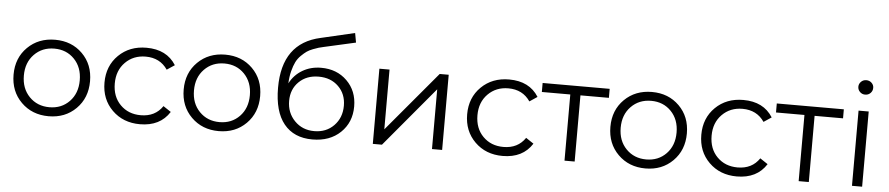

<svg xmlns="http://www.w3.org/2000/svg" viewBox="-43 -1045 6197 1338"><g transform="rotate(5 3055.0 -376.5)"><path d="M509.5 -70.5Q434 5 318 5Q202 5 126 -70.5Q50 -146 50 -263Q50 -380 126 -455Q202 -530 318 -530Q434 -530 509.5 -455Q585 -380 585 -263Q585 -146 509.5 -70.5ZM177.5 -115Q233 -58 318 -58Q403 -58 458 -115Q513 -172 513 -263Q513 -354 458 -411Q403 -468 318 -468Q233 -468 177.5 -411Q122 -354 122 -263Q122 -172 177.5 -115Z M957 5Q839 5 762.5 -70.5Q686 -146 686 -263Q686 -380 762.5 -455Q839 -530 957 -530Q1099 -530 1164 -426L1110 -390Q1057 -468 957 -468Q871 -468 814.5 -411Q758 -354 758 -263Q758 -171 814 -114.5Q870 -58 957 -58Q1058 -58 1110 -135L1164 -99Q1098 5 957 5Z M1699.5 -70.5Q1624 5 1508 5Q1392 5 1316 -70.5Q1240 -146 1240 -263Q1240 -380 1316 -455Q1392 -530 1508 -530Q1624 -530 1699.5 -455Q1775 -380 1775 -263Q1775 -146 1699.5 -70.5ZM1367.5 -115Q1423 -58 1508 -58Q1593 -58 1648 -115Q1703 -172 1703 -263Q1703 -354 1648 -411Q1593 -468 1508 -468Q1423 -468 1367.5 -411Q1312 -354 1312 -263Q1312 -172 1367.5 -115Z M2182 -497Q2292 -497 2363 -427Q2434 -357 2434 -248Q2434 -137 2359.5 -65.5Q2285 6 2163 6Q2034 6 1964 -80Q1894 -166 1894 -333Q1894 -646 2160 -704L2396 -759L2408 -693L2186 -643Q2164 -638 2151.5 -634.5Q2139 -631 2113 -621Q2087 -611 2070.5 -599.5Q2054 -588 2032.5 -567Q2011 -546 1998 -520Q1985 -494 1975 -455Q1965 -416 1963 -369Q1994 -429 2051.5 -463Q2109 -497 2182 -497ZM2171 -53Q2255 -53 2308.5 -108Q2362 -163 2362 -247Q2362 -329 2308.5 -381.5Q2255 -434 2170 -434Q2086 -434 2032.5 -382Q1979 -330 1979 -248Q1979 -165 2033.5 -109Q2088 -53 2171 -53Z M2586 0V-526H2657V-108L3008 -526H3071V0H3000V-418L2650 0Z M3494 5Q3376 5 3299.5 -70.5Q3223 -146 3223 -263Q3223 -380 3299.5 -455Q3376 -530 3494 -530Q3636 -530 3701 -426L3647 -390Q3594 -468 3494 -468Q3408 -468 3351.5 -411Q3295 -354 3295 -263Q3295 -171 3351 -114.5Q3407 -58 3494 -58Q3595 -58 3647 -135L3701 -99Q3635 5 3494 5Z M4197 -526V-463H3998V0H3927V-463H3728V-526Z M4684.5 -70.5Q4609 5 4493 5Q4377 5 4301 -70.5Q4225 -146 4225 -263Q4225 -380 4301 -455Q4377 -530 4493 -530Q4609 -530 4684.5 -455Q4760 -380 4760 -263Q4760 -146 4684.5 -70.5ZM4352.5 -115Q4408 -58 4493 -58Q4578 -58 4633 -115Q4688 -172 4688 -263Q4688 -354 4633 -411Q4578 -468 4493 -468Q4408 -468 4352.5 -411Q4297 -354 4297 -263Q4297 -172 4352.5 -115Z M5132 5Q5014 5 4937.5 -70.5Q4861 -146 4861 -263Q4861 -380 4937.5 -455Q5014 -530 5132 -530Q5274 -530 5339 -426L5285 -390Q5232 -468 5132 -468Q5046 -468 4989.5 -411Q4933 -354 4933 -263Q4933 -171 4989 -114.5Q5045 -58 5132 -58Q5233 -58 5285 -135L5339 -99Q5273 5 5132 5Z M5835 -526V-463H5636V0H5565V-463H5366V-526Z M5922 -692Q5922 -712 5937 -727Q5952 -742 5974 -742Q5996 -742 6011 -727.5Q6026 -713 6026 -693Q6026 -671 6011 -656Q5996 -641 5974 -641Q5952 -641 5937 -656Q5922 -671 5922 -692ZM5938 0V-526H6009V0Z"/></g></svg>

Font: mBank
Style: Regular
Weight: 400
Designer: Julieta Ulanovsky
Foundry: Julieta Ulanovsky
Version: Version 7.200;PS 007.200;hotconv 1.0.88;makeotf.lib2.5.64775